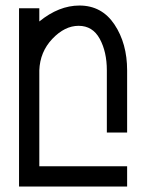

<svg xmlns="http://www.w3.org/2000/svg" viewBox="-20 -479 528 694"><path d="M439.5 195.3H48.8V-449.2H122.1V-401.4Q192.9 -459 267.1 -459Q348.1 -459 393.8 -390.4Q439.5 -321.8 439.5 -224.6V0H366.2V-224.6Q366.2 -291.5 340.6 -338.6Q314.9 -385.7 264.2 -385.7Q213.9 -385.7 169.2 -338.6Q124.5 -291.5 122.1 -224.6V122.1H439.5Z"/></svg>

Font: Catrinity
Style: Regular
Weight: 400
Designer: Alexander Lange
Foundry: High-Logic / Made with FontCreator
Version: Version 2.090;May 20, 2024;FontCreator 15.0.0.2974 64-bit